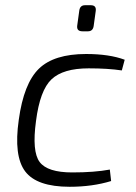

<svg xmlns="http://www.w3.org/2000/svg" viewBox="-20 -704 521 736"><path d="M306 -684H328Q350 -684 347 -662L339 -604Q336 -584 317 -584H296Q273 -584 276 -606L284 -664Q287 -684 306 -684ZM401 -54 406 -10Q334 12 247 12Q121 12 76.5 -47Q32 -106 52 -245Q71 -384 129 -440.5Q187 -497 310 -497Q399 -497 458 -475L447 -434Q394 -442 320 -442Q222 -442 177.5 -400Q133 -358 118 -240Q102 -123 132 -83Q162 -43 257 -43Q342 -43 401 -54Z"/></svg>

Font: Exo 2.0 Light
Style: Italic
Weight: 300
Italic angle: -8°
Designer: Natanael Gama
Version: Version 1.001;PS 001.001;hotconv 1.0.70;makeotf.lib2.5.58329